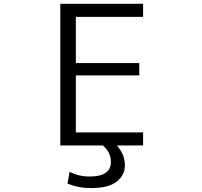

<svg xmlns="http://www.w3.org/2000/svg" viewBox="-20 -750 1040 990"><path d="M717.8 -663.1H371.1V-424.8H698.2V-361.3H371.1V-67.4H717.8V0H583Q624 47.9 624 101.6Q624 153.3 581.5 186.5Q539.1 219.7 449.2 219.7Q381.8 219.7 328.1 196.3L338.9 135.7Q384.8 160.2 442.4 160.2Q552.7 160.2 551.8 84Q551.8 36.1 510.7 0H291V-730.5H717.8Z"/></svg>

Font: Gen Shin Gothic Monospace Normal
Style: Regular
Weight: 350
Designer: [Source Han Sans]
Ryoko NISHIZUKA  (kana & ideographs); Paul D. Hunt (Latin, Greek & Cyrillic); Wenlong ZHANG  (bopomofo
Version: Version 1.002.20150607